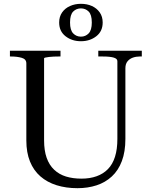

<svg xmlns="http://www.w3.org/2000/svg" viewBox="-20 -976 795 1006"><path d="M211 -241Q211 -187 224.5 -149Q238 -111 264 -86.5Q290 -62 326 -51Q362 -40 407 -40Q451 -40 486 -52.5Q521 -65 545.5 -90Q570 -115 582.5 -154.5Q595 -194 595 -248V-655Q595 -662 590.5 -666.5Q586 -671 576.5 -674Q567 -677 552.5 -678.5Q538 -680 518 -680H495V-710H723V-680H712Q693 -680 676 -674Q659 -668 648 -654.5Q637 -641 637 -618V-248Q637 -181 618.5 -132Q600 -83 566 -51.5Q532 -20 486 -5Q440 10 386 10Q326 10 276.5 -5.5Q227 -21 191.5 -52Q156 -83 137 -130Q118 -177 118 -240V-644Q118 -666 94 -673Q70 -680 38 -680H32V-710H297V-680H288Q275 -680 261.5 -679.5Q248 -679 236.5 -677.5Q225 -676 218 -674.5Q211 -673 211 -670ZM347 -858Q347 -818 363.5 -801Q380 -784 404 -784Q428 -784 444.5 -801Q461 -818 461 -858Q461 -899 444.5 -915.5Q428 -932 404 -932Q380 -932 363.5 -915.5Q347 -899 347 -858ZM518 -858Q518 -812 484.5 -786Q451 -760 404 -760Q357 -760 323.5 -786Q290 -812 290 -858Q290 -889 305.5 -911Q321 -933 347 -944.5Q373 -956 404 -956Q436 -956 461.5 -944.5Q487 -933 502.5 -911Q518 -889 518 -858Z"/></svg>

Font: Roboto Serif 144pt
Style: Regular
Weight: 400
Version: Version 1.008